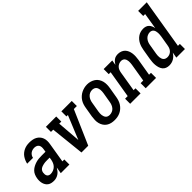

<svg xmlns="http://www.w3.org/2000/svg" viewBox="75 -1538 2350 2350"><g transform="rotate(-45 1250.0 -363.5)"><path d="M153 8Q153 8 153 8Q153 8 153 8Q131 8 110.5 3.5Q90 -1 73.5 -12.5Q57 -24 46 -41.5Q35 -59 30 -78.5Q25 -98 24.5 -120Q24 -142 28 -163Q32 -188 42.5 -212.5Q53 -237 72 -255.5Q91 -274 115 -286.5Q139 -299 164.5 -306.5Q190 -314 215 -316Q240 -318 265 -318H330L336 -357Q339 -374 337.5 -392Q336 -410 327 -423.5Q318 -437 301.5 -443.5Q285 -450 268 -450Q251 -450 234.5 -445.5Q218 -441 204 -430.5Q190 -420 181 -405Q172 -390 169 -373H68Q73 -396 82 -417.5Q91 -439 104.5 -459Q118 -479 137 -494.5Q156 -510 178 -520Q200 -530 222.5 -534Q245 -538 268 -538Q294 -538 320 -533.5Q346 -529 367.5 -517.5Q389 -506 405.5 -487.5Q422 -469 430.5 -445.5Q439 -422 439.5 -395.5Q440 -369 435 -342L393 -88H426V0H277L291 -83Q280 -64 266 -46.5Q252 -29 233.5 -16.5Q215 -4 194.5 2Q174 8 153 8ZM183 -80Q206 -80 229.5 -89Q253 -98 270.5 -115.5Q288 -133 297.5 -156Q307 -179 311 -202L315 -231H265Q251 -231 237.5 -230Q224 -229 210.5 -226Q197 -223 183.5 -218.5Q170 -214 158 -206Q146 -198 138.5 -185Q131 -172 129 -159Q127 -145 128 -130.5Q129 -116 135.5 -104Q142 -92 155 -86Q168 -80 183 -80Z M635 0 588 -442H549V-530H728V-442H692L713 -177Q714 -166 714.5 -156Q715 -146 716 -135Q720 -146 724.5 -156Q729 -166 733 -177L842 -442H817V-530H997V-442H945L752 0Z M1204 8Q1175 8 1147.5 1.5Q1120 -5 1097.5 -20Q1075 -35 1060 -58Q1045 -81 1038 -108Q1031 -135 1032 -164Q1033 -193 1037 -221L1059 -351Q1063 -376 1071 -400.5Q1079 -425 1093.5 -447.5Q1108 -470 1128.5 -488Q1149 -506 1172.5 -517.5Q1196 -529 1221 -535Q1246 -541 1272 -541Q1301 -541 1328 -533Q1355 -525 1377.5 -510Q1400 -495 1415 -472Q1430 -449 1437 -422.5Q1444 -396 1443.5 -366.5Q1443 -337 1438 -309L1416 -179Q1412 -154 1404 -129.5Q1396 -105 1381.5 -82.5Q1367 -60 1347 -42Q1327 -24 1303 -12.5Q1279 -1 1254 3.5Q1229 8 1204 8ZM1206 -80Q1227 -80 1248 -88.5Q1269 -97 1283.5 -114Q1298 -131 1306 -151.5Q1314 -172 1317 -193L1339 -323Q1341 -338 1342 -352.5Q1343 -367 1341 -381.5Q1339 -396 1334 -409Q1329 -422 1319.5 -431.5Q1310 -441 1296 -445.5Q1282 -450 1267 -450Q1246 -450 1226 -441Q1206 -432 1191.5 -415Q1177 -398 1169 -378Q1161 -358 1158 -337L1136 -207Q1134 -192 1133 -177.5Q1132 -163 1134 -149Q1136 -135 1141 -122Q1146 -109 1155 -99Q1164 -89 1177.5 -84.5Q1191 -80 1206 -80Z M1478 0V-88H1523L1582 -442H1549V-530H1698L1687 -465Q1696 -481 1708 -495Q1720 -509 1735 -519.5Q1750 -530 1767.5 -534Q1785 -538 1802 -538Q1828 -538 1852.5 -529Q1877 -520 1894 -502.5Q1911 -485 1920.5 -462Q1930 -439 1933.5 -413.5Q1937 -388 1935.5 -361.5Q1934 -335 1930 -309L1893 -88H1926V0H1747V-88H1792L1831 -323Q1833 -337 1834 -351.5Q1835 -366 1834 -379.5Q1833 -393 1829 -406Q1825 -419 1816.5 -429.5Q1808 -440 1795.5 -445Q1783 -450 1769 -450Q1750 -450 1731 -442Q1712 -434 1698.5 -419.5Q1685 -405 1678 -386.5Q1671 -368 1668 -349L1625 -88H1658V0Z M2150 8Q2124 8 2101 -1Q2078 -10 2063 -29Q2048 -48 2041 -71.5Q2034 -95 2031.5 -119.5Q2029 -144 2031 -170Q2033 -196 2037 -221L2059 -351Q2063 -374 2069.5 -396.5Q2076 -419 2087 -440.5Q2098 -462 2114 -480.5Q2130 -499 2150.5 -512.5Q2171 -526 2194 -532Q2217 -538 2240 -538Q2262 -538 2282 -531.5Q2302 -525 2316 -510.5Q2330 -496 2338 -477Q2346 -458 2350 -438L2384 -647H2351V-735H2500L2393 -88H2426V0H2277L2290 -75Q2279 -56 2263.5 -40Q2248 -24 2229.5 -13Q2211 -2 2190.5 3Q2170 8 2150 8ZM2206 -80Q2225 -80 2243.5 -87.5Q2262 -95 2276 -110Q2290 -125 2297 -143.5Q2304 -162 2307 -181L2329 -311Q2331 -326 2332.5 -341.5Q2334 -357 2333 -371.5Q2332 -386 2328.5 -400.5Q2325 -415 2317 -426.5Q2309 -438 2296 -444Q2283 -450 2268 -450Q2247 -450 2226.5 -441Q2206 -432 2191.5 -415Q2177 -398 2169 -378Q2161 -358 2158 -337L2136 -207Q2134 -193 2133 -178Q2132 -163 2134 -149Q2136 -135 2140.5 -122Q2145 -109 2154.5 -99Q2164 -89 2177.5 -84.5Q2191 -80 2206 -80Z"/></g></svg>

Font: Iosevka Slab Semibold Oblique
Style: Regular
Weight: 600
Italic angle: -9°
Monospace: yes
Designer: Belleve Invis
Foundry: Belleve Invis
Version: Version 11.1.1; ttfautohint (v1.8.3)